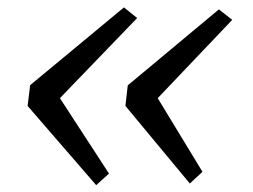

<svg xmlns="http://www.w3.org/2000/svg" viewBox="-20 -576 700 532"><path d="M323.5 -555.5 360 -526 146 -304 282 -95 246.5 -63 56.5 -282.5 63.5 -340ZM586.5 -550 623.5 -521 417 -304 541 -100 506 -67.5 327.5 -282.5 334 -339.5Z"/></svg>

Font: Merriweather 36pt Light
Style: Italic
Weight: 300
Italic angle: -7.8°
Version: Version 2.101